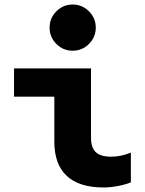

<svg xmlns="http://www.w3.org/2000/svg" viewBox="-20 -818 640 848"><path d="M301 -594Q259 -594 229 -624Q199 -654 199 -696Q199 -738 229 -768Q259 -798 301 -798Q343 -798 373 -768Q403 -738 403 -696Q403 -654 373 -624Q343 -594 301 -594ZM437 10Q330 10 275 -41Q220 -92 220 -192V-391H42V-516H382V-209Q382 -166 403 -146Q424 -126 470 -126Q492 -126 512.5 -130Q533 -134 558 -144V-13Q542 -5 506 2.5Q470 10 437 10Z"/></svg>

Font: Red Hat Mono VF Light
Style: Regular
Weight: 300
Monospace: yes
Designer: Pentagram, MCKL
Foundry: Pentagram, MCKL
Version: Version 1.023